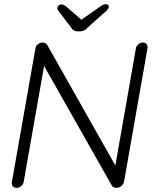

<svg xmlns="http://www.w3.org/2000/svg" viewBox="-20 -905 768 925"><path d="M668 -700.2Q680.7 -700.2 686.5 -691.9Q692.4 -683.6 690.4 -671.9L578.1 -32.2Q575.2 -17.6 564.5 -8.8Q553.7 0 541 0Q535.2 0 528.8 -2.4Q522.5 -4.9 519.5 -9.8L178.7 -611.3L198.2 -620.1L93.8 -27.3Q91.8 -16.6 82 -8.3Q72.3 0 60.5 0Q47.9 0 41.5 -7.8Q35.2 -15.6 37.1 -27.3L150.4 -669.9Q152.3 -684.6 163.1 -692.4Q173.8 -700.2 184.6 -700.2Q190.4 -700.2 196.8 -697.8Q203.1 -695.3 207 -689.5L543 -94.7L530.3 -77.1L634.8 -671.9Q636.7 -683.6 647 -691.9Q657.2 -700.2 668 -700.2ZM360.4 -801.8 460.9 -872.1Q469.7 -878.9 477.1 -881.8Q484.4 -884.8 490.2 -884.8Q498 -884.8 501.5 -880.4Q504.9 -876 503.9 -870.1Q502.9 -866.2 500.5 -862.3Q498 -858.4 493.2 -853.5L401.4 -771.5Q394.5 -762.7 385.3 -758.3Q376 -753.9 365.2 -753.9H354.5Q343.8 -753.9 336.4 -757.8Q329.1 -761.7 323.2 -771.5L261.7 -852.5Q257.8 -857.4 256.8 -861.3Q255.9 -865.2 256.8 -869.1Q257.8 -875 263.2 -879.4Q268.6 -883.8 275.4 -883.8Q286.1 -883.8 300.8 -872.1L377.9 -804.7Z"/></svg>

Font: Quicksand
Style: Italic
Weight: 400
Designer: Andrew Paglinawan
Foundry: Andrew Paglinawan
Version: Version 3.006